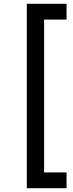

<svg xmlns="http://www.w3.org/2000/svg" viewBox="-20 -850 385 1010"><path d="M121 -830H212V140H121ZM146 -830H330V-747H146ZM146 57H330V140H146Z"/></svg>

Font: BioRhyme
Style: Regular
Weight: 400
Designer: Aoife Mooney
Foundry: Aoife Mooney Type
Version: Version 1.600;gftools[0.9.33]